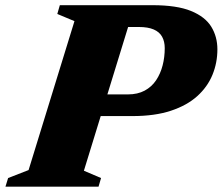

<svg xmlns="http://www.w3.org/2000/svg" viewBox="-54 -702 837 722"><path d="M427 -347Q463.5 -347 490 -361.2Q516.5 -375.5 533 -400.2Q549.5 -425 557.5 -456Q565.5 -487 565.5 -521Q565.5 -546 555.5 -564Q545.5 -582 524 -591.2Q502.5 -600.5 468 -600.5H321L334.5 -682.5H519.5Q611 -682.5 664.2 -660.8Q717.5 -639 740.5 -601.5Q763.5 -564 763.5 -516.5Q763.5 -466 745 -420.8Q726.5 -375.5 687.8 -340.5Q649 -305.5 588.5 -285.5Q528 -265.5 444.5 -265.5H204.5L240 -347ZM261.5 -60 326 -32.5 316.5 0H-33.5L-23.5 -32.5L53.5 -62.5L226 -622.5L161.5 -649.5L171 -682.5H453Z"/></svg>

Font: Newsreader ExtraBold
Style: Italic
Weight: 800
Italic angle: -17°
Designer: Hugues Gentile
Foundry: Production Type
Version: Version 1.003